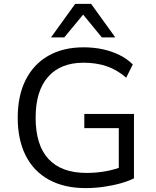

<svg xmlns="http://www.w3.org/2000/svg" viewBox="-20 -957 800 986"><path d="M420 9Q310 9 231.5 -34Q153 -77 112 -158Q71 -239 71 -353Q71 -465 111.5 -546Q152 -627 228 -670.5Q304 -714 409 -714Q461 -714 507.5 -704Q554 -694 593.5 -674.5Q633 -655 662 -626L628 -558Q581 -599 527.5 -617Q474 -635 409 -635Q291 -635 227 -562.5Q163 -490 163 -353Q163 -211 229.5 -140Q296 -69 424 -69Q478 -69 525.5 -78Q573 -87 614 -104L590 -53V-299H413V-372H668V-41Q640 -27 599 -15.5Q558 -4 511.5 2.5Q465 9 420 9ZM242 -765 366 -937H448L572 -765H503L407 -882L310 -765Z"/></svg>

Font: Nunito Sans 9pt
Style: Regular
Weight: 400
Version: Version 3.101;gftools[0.9.27]